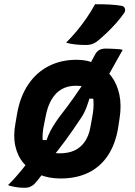

<svg xmlns="http://www.w3.org/2000/svg" viewBox="-20 -833 640 909"><path d="M561 -597Q548 -574 535.5 -552Q523 -530 511.5 -509Q500 -488 488 -467L478 -366H387L410 -393Q402 -357 390 -326Q378 -295 362 -272Q327 -219 290.5 -169Q254 -119 214 -72Q211 -64 209 -56.5Q207 -49 204 -40Q194 -26 183 -11.5Q172 3 162 15.5Q152 28 143 38Q133 47 122.5 51.5Q112 56 100 56Q93 56 81 55.5Q69 55 56.5 53Q44 51 33.5 48.5Q23 46 18 43Q35 27 51.5 8.5Q68 -10 83 -28.5Q98 -47 108 -60L143 -170H218L193 -145Q199 -168 208 -190Q217 -212 230.5 -234Q244 -256 260 -278Q296 -324 329 -370.5Q362 -417 392 -465Q390 -471 388.5 -478.5Q387 -486 385 -492Q397 -513 407.5 -532.5Q418 -552 428 -571Q437 -589 449.5 -596Q462 -603 481 -603Q490 -603 501 -602.5Q512 -602 523.5 -601.5Q535 -601 545 -600Q555 -599 561 -597ZM343 -550Q395 -550 436.5 -530Q478 -510 506 -473.5Q534 -437 545 -386Q556 -335 546 -272L539 -226Q526 -150 491 -97Q456 -44 399.5 -16Q343 12 266 12Q210 12 165.5 -7Q121 -26 92 -60Q63 -94 52.5 -142Q42 -190 53 -248L61 -295Q75 -375 113 -432Q151 -489 209.5 -519.5Q268 -550 343 -550ZM339 -427Q301 -427 272.5 -411Q244 -395 224.5 -362.5Q205 -330 196 -281L186 -231Q180 -197 182 -169.5Q184 -142 197 -123Q210 -115 226 -111Q242 -107 262 -107Q304 -107 333.5 -121Q363 -135 382 -163Q401 -191 408 -231L417 -281Q425 -323 422.5 -356Q420 -389 407 -412Q394 -420 378 -423.5Q362 -427 339 -427ZM430 -813Q469 -813 499.5 -811.5Q530 -810 559 -805Q569 -801 571.5 -792Q574 -783 569 -773Q550 -746 529 -722.5Q508 -699 485.5 -677.5Q463 -656 437 -635Q425 -627 413.5 -623.5Q402 -620 387 -620Q361 -620 337 -622.5Q313 -625 293 -631Q321 -659 344.5 -687.5Q368 -716 389.5 -747Q411 -778 430 -813Z"/></svg>

Font: Rec Mono Semicasual
Style: Bold Italic
Weight: 700
Italic angle: -10°
Version: Version 1.085; ttfautohint (v1.8.4.7-5d5b)